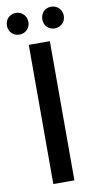

<svg xmlns="http://www.w3.org/2000/svg" viewBox="-96 -909 482 951"><g transform="rotate(-10 145.0 -433.5)"><path d="M56 -758C86 -758 110 -781 110 -812C110 -844 86 -867 56 -867C25 -867 2 -844 2 -812C2 -781 25 -758 56 -758ZM233 -758C264 -758 288 -781 288 -812C288 -844 264 -867 233 -867C202 -867 180 -844 180 -812C180 -781 202 -758 233 -758ZM92 0H198V-700H92Z"/></g></svg>

Font: Fixel Display Medium
Style: Regular
Weight: 500
Designer: AlfaBravo + MacPaw
Foundry: Kyrylo Tkachov, Marchela Mozhyna, Serhii Makarenko, Maria Weinstein, Zakhar Kryvoshyya
Version: Version 1.211